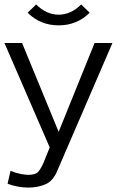

<svg xmlns="http://www.w3.org/2000/svg" viewBox="-35 -830 601 861"><path d="M469.2 -637.2 223.1 -66.9Q204.1 -19 169.4 -3.9Q134.8 11.2 92.8 11.2Q45.9 11.2 -1 -5.9L12.2 -64Q35.2 -54.2 57.1 -50Q79.1 -45.9 92.8 -45.9Q126 -45.9 138.4 -62Q150.9 -78.1 160.2 -100.1L188 -168.9L-15.1 -637.2H64L228 -238.8L389.2 -637.2ZM367.2 -772.9Q310.1 -716.3 228 -716.3Q146 -716.3 88.9 -772.9L127 -810.1Q172.9 -764.2 228 -764.2Q283.2 -764.2 329.1 -810.1Z"/></svg>

Font: Anonymous Pro
Style: Regular
Weight: 400
Monospace: yes
Designer: Mark Simonson
Version: Version 1.003